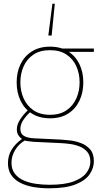

<svg xmlns="http://www.w3.org/2000/svg" viewBox="-20 -782 558 1037"><path d="M250 -143Q193 -143 152.5 -168.5Q112 -194 91 -238Q70 -282 70 -337Q70 -392 91 -435.5Q112 -479 152.5 -504.5Q193 -530 250 -530Q308 -530 348 -504.5Q388 -479 409 -435.5Q430 -392 430 -337Q430 -282 409 -238Q388 -194 348 -168.5Q308 -143 250 -143ZM250 -162Q304 -162 339.5 -186.5Q375 -211 392.5 -251Q410 -291 410 -337Q410 -384 392.5 -423.5Q375 -463 339.5 -487Q304 -511 250 -511Q196 -511 160.5 -487Q125 -463 107.5 -423.5Q90 -384 90 -337Q90 -291 107.5 -251Q125 -211 160.5 -186.5Q196 -162 250 -162ZM245 235Q200 235 160 228Q120 221 89 205Q58 189 40.5 163Q23 137 23 99Q23 58 43 26Q63 -6 98 -31V-32Q86 -40 78.5 -52.5Q71 -65 71 -84Q71 -110 89.5 -138Q108 -166 132 -188L147 -180Q122 -158 106 -134Q90 -110 90 -85Q90 -60 108.5 -48.5Q127 -37 163 -35L310 -28Q329 -27 358.5 -23.5Q388 -20 417.5 -9Q447 2 467 25Q487 48 487 89Q487 126 464 159.5Q441 193 388 214Q335 235 245 235ZM248 216Q328 216 376 198.5Q424 181 446 152.5Q468 124 468 91Q468 58 451.5 38.5Q435 19 409.5 9Q384 -1 357 -4.5Q330 -8 309 -9L162 -16Q137 -18 126 -20Q115 -22 106 -26L117 -25Q83 -6 62.5 27Q42 60 42 97Q42 133 60.5 156.5Q79 180 109 193Q139 206 175.5 211Q212 216 248 216ZM310 -520H487V-502H344ZM259 -590H241L263 -762H276Z"/></svg>

Font: Murecho Thin
Style: Regular
Weight: 100
Designer: Neil Summerour
Foundry: Positype
Version: Version 1.010